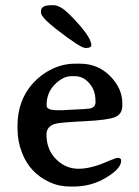

<svg xmlns="http://www.w3.org/2000/svg" viewBox="-20 -700 527 728"><path d="M198.2 -282.2H222.7L225.6 -282.7L302.2 -286.6L304.7 -287.1L310.1 -287.6Q342.3 -287.6 342.3 -314V-316.9L341.8 -319.8Q341.8 -357.9 318.6 -384.5Q295.4 -411.1 264.2 -411.1H249.5Q219.2 -411.1 188 -379.9Q156.7 -348.6 156.7 -302.2V-299.3Q156.7 -282.2 198.2 -282.2ZM259.3 7.3H248.5Q247.6 7.3 246.1 7.3Q203.1 7.3 167 -9.8Q94.2 -43.5 64 -119.1Q46.4 -163.6 46.4 -212.4V-223.6Q46.4 -319.3 105 -384.3Q136.2 -418.9 178 -438.7Q219.7 -458.5 263.7 -458.5H284.7Q350.6 -458.5 397.2 -411.9Q443.8 -365.2 443.8 -308.6V-299.3Q443.8 -267.6 416.5 -256.1Q389.2 -244.6 298.1 -240.2Q207 -235.8 189 -230.5Q156.2 -220.7 156.2 -189.9Q156.2 -132.8 192.6 -96.4Q229 -60.1 277.8 -60.1Q326.7 -60.1 391.1 -89.4Q421.4 -101.6 425.8 -101.6Q439.5 -101.6 439.5 -90.8Q439.5 -61 383.1 -26.9Q326.7 7.3 259.3 7.3ZM172.9 -680.2H183.1Q208.5 -680.2 242.7 -646Q326.2 -562.5 326.2 -528.8Q326.2 -518.1 306.2 -518.1H303.7Q285.2 -518.1 192.9 -589.8Q135.3 -634.8 135.3 -652.8V-657.2Q135.3 -680.2 172.9 -680.2Z"/></svg>

Font: Averia Serif
Style: Regular
Weight: 500
Version: Version 1.0